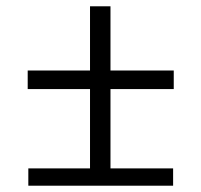

<svg xmlns="http://www.w3.org/2000/svg" viewBox="-20 -590 640 610"><path d="M70 0V-55H266V-307H68V-366H266V-570H331V-366H532V-307H331V-55H530V0Z"/></svg>

Font: Tiny ExtraLight
Style: Regular
Weight: 200
Monospace: yes
Designer: Philipp Nurullin, Konstantin Bulenkov
Foundry: JetBrains
Version: Version 2.251; ttfautohint (v1.8.4.7-5d5b)